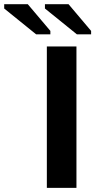

<svg xmlns="http://www.w3.org/2000/svg" viewBox="-161 -914 463 934"><path d="M210.9 -688V0H66.9V-688ZM212.9 -747.1 57.6 -872.6V-893.6H172.4L282.2 -763.7V-747.1ZM14.6 -747.1 -140.6 -872.6V-893.6H-25.9L84 -763.7V-747.1Z"/></svg>

Font: Arimo
Style: Bold
Weight: 700
Designer: Steve Matteson
Foundry: Monotype Imaging Inc.
Version: Version 1.33